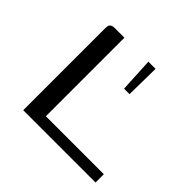

<svg xmlns="http://www.w3.org/2000/svg" viewBox="-121 -590 719 719"><g transform="rotate(45 238.5 -230.0)"><path d="M159 -460V-44H466V0H83V-427Q83 -438 84 -445Q85 -452 91 -456Q97 -460 110 -460ZM293 -324 286 -460H324L322 -324Z"/></g></svg>

Font: Genos Thin
Style: Regular
Weight: 400
Version: Version 1.010